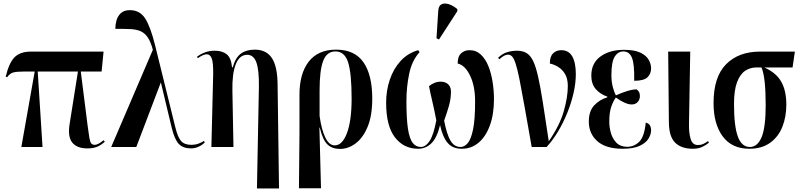

<svg xmlns="http://www.w3.org/2000/svg" viewBox="-20 -826 4498 1079"><path d="M100 0 175 -424H116Q72 -424 53.5 -418.5Q35 -413 20 -392L12 -395Q31 -474 62.5 -505Q94 -536 154 -536H562L551 -424H434L472 -123Q478 -77 482 -53Q486 -29 492.5 -20.5Q499 -12 513 -12Q521 -12 534 -18.5Q547 -25 562 -38L569 -29Q544 -8 523 0Q502 8 471 8Q412 8 385.5 -25.5Q359 -59 372 -134L418 -424H192L219 0Z M605 0 839 -546Q827 -591 810.5 -615.5Q794 -640 770.5 -650.5Q747 -661 712 -662.5Q677 -664 628 -664Q628 -687 634.5 -711Q641 -735 659 -752Q677 -769 710 -769Q766 -769 796 -722Q826 -675 852 -570L965 -112Q979 -54 998 -33Q1017 -12 1056 -12Q1076 -12 1094.5 -18.5Q1113 -25 1126 -34L1131 -26Q1117 -11 1096 -1.5Q1075 8 1054 8Q1009 8 985 -17Q961 -42 945 -108L884 -363L746 0Z M1424 233 1435 -340Q1436 -434 1420.5 -476Q1405 -518 1369 -518Q1326 -518 1305 -465Q1284 -412 1286 -316L1292 0H1168L1178 -409Q1179 -476 1169.5 -498.5Q1160 -521 1143 -521Q1122 -521 1092 -499L1087 -507Q1107 -522 1131.5 -531.5Q1156 -541 1187 -541Q1229 -541 1254 -521Q1279 -501 1284 -448H1288Q1303 -502 1333.5 -524.5Q1364 -547 1412 -547Q1476 -547 1507.5 -500.5Q1539 -454 1540 -352L1548 233Z M1660 232 1663 -78V-289Q1662 -411 1714.5 -479Q1767 -547 1869 -547Q1973 -547 2022.5 -476Q2072 -405 2072 -272Q2072 -176 2046 -113.5Q2020 -51 1978.5 -20Q1937 11 1890 11Q1848 11 1821 -13.5Q1794 -38 1777 -109H1775L1784 232ZM1861 -9Q1904 -9 1930 -78.5Q1956 -148 1956 -272Q1956 -413 1936.5 -475Q1917 -537 1865 -537Q1817 -537 1796.5 -484.5Q1776 -432 1776 -318V-174Q1787 -96 1808.5 -52.5Q1830 -9 1861 -9Z M2330 10Q2249 10 2199.5 -54Q2150 -118 2150 -249Q2150 -317 2170.5 -378Q2191 -439 2231 -483Q2271 -527 2330 -544L2338 -533Q2295 -486 2279.5 -411.5Q2264 -337 2264 -258Q2264 -159 2272.5 -103Q2281 -47 2299 -23.5Q2317 0 2345 0Q2372 0 2394.5 -34Q2417 -68 2432 -150Q2419 -217 2408 -263Q2397 -309 2391 -342Q2404 -353 2421 -360Q2438 -367 2457 -367Q2485 -367 2501 -350Q2517 -333 2514 -300Q2513 -266 2502.5 -229.5Q2492 -193 2476 -148Q2491 -70 2512 -35Q2533 0 2568 0Q2590 0 2608.5 -21.5Q2627 -43 2638.5 -98.5Q2650 -154 2650 -256Q2650 -343 2621.5 -401.5Q2593 -460 2552 -469Q2552 -509 2571.5 -526.5Q2591 -544 2618 -544Q2656 -544 2682.5 -519Q2709 -494 2725 -453.5Q2741 -413 2748.5 -364.5Q2756 -316 2756 -269Q2756 -184 2733 -121Q2710 -58 2669.5 -24Q2629 10 2575 10Q2524 10 2496 -22.5Q2468 -55 2453 -123Q2436 -52 2404.5 -21Q2373 10 2330 10ZM2447 -604 2433 -611 2443 -766Q2445 -794 2461.5 -802Q2478 -810 2502 -802.5Q2526 -795 2550 -775V-763Z M2968 0Q2944 -137 2927.5 -229.5Q2911 -322 2899.5 -379.5Q2888 -437 2878 -467.5Q2868 -498 2858 -508.5Q2848 -519 2835 -519Q2825 -519 2813.5 -513Q2802 -507 2786 -493L2779 -501Q2802 -524 2829.5 -532.5Q2857 -541 2885 -541Q2916 -541 2938 -528.5Q2960 -516 2975.5 -484.5Q2991 -453 3004 -395.5Q3017 -338 3031 -248.5Q3045 -159 3064 -32Q3126 -122 3148.5 -201.5Q3171 -281 3171 -342Q3171 -383 3156 -409Q3141 -435 3117.5 -449.5Q3094 -464 3070 -469Q3070 -509 3088.5 -526.5Q3107 -544 3134 -544Q3176 -544 3196 -509Q3216 -474 3216 -409Q3216 -360 3203.5 -304.5Q3191 -249 3168.5 -193Q3146 -137 3116 -87Q3086 -37 3052 0Z M3479 10Q3385 10 3337 -32.5Q3289 -75 3289 -143Q3289 -201 3319 -233.5Q3349 -266 3393 -279V-283Q3352 -297 3327.5 -326Q3303 -355 3303 -401Q3303 -471 3354.5 -508.5Q3406 -546 3487 -546Q3546 -546 3579 -530Q3612 -514 3625.5 -490Q3639 -466 3639 -442Q3639 -411 3618.5 -391.5Q3598 -372 3544 -372Q3546 -465 3531.5 -501Q3517 -537 3483 -537Q3453 -537 3434.5 -507.5Q3416 -478 3416 -404Q3416 -365 3424.5 -334.5Q3433 -304 3441 -290Q3472 -304 3502 -313.5Q3532 -323 3557 -324Q3564 -320 3570 -311Q3576 -302 3576 -285Q3576 -266 3563.5 -252.5Q3551 -239 3530 -239Q3495 -239 3441 -278Q3428 -261 3416 -228.5Q3404 -196 3404 -142Q3404 -110 3413.5 -77.5Q3423 -45 3445 -23Q3467 -1 3505 -1Q3543 -1 3572 -29Q3601 -57 3609 -137Q3626 -133 3632.5 -121Q3639 -109 3639 -94Q3639 -71 3624.5 -47Q3610 -23 3575 -6.5Q3540 10 3479 10Z M3873 10Q3810 10 3775 -23.5Q3740 -57 3739 -137L3735 -536H3859L3852 -130Q3851 -81 3861 -46Q3871 -11 3902 -11Q3919 -11 3932 -17Q3945 -23 3959 -33L3964 -24Q3947 -10 3925.5 0Q3904 10 3873 10Z M4191 10Q4093 10 4041.5 -59.5Q3990 -129 3990 -247Q3990 -394 4060.5 -465Q4131 -536 4251 -536H4447L4434 -447H4275Q4341 -418 4370 -367.5Q4399 -317 4399 -238Q4399 -170 4377 -114Q4355 -58 4308.5 -24Q4262 10 4191 10ZM4194 0Q4237 0 4260 -55Q4283 -110 4283 -235Q4283 -396 4259 -447H4231Q4196 -447 4167.5 -428Q4139 -409 4122 -364Q4105 -319 4105 -242Q4105 -117 4126.5 -58.5Q4148 0 4194 0Z"/></svg>

Font: Noto Serif Display ExtraCondensed SemiBold
Style: Regular
Weight: 600
Width: 2
Designer: Monotype Design Team
Foundry: Monotype Imaging Inc.
Version: Version 2.009